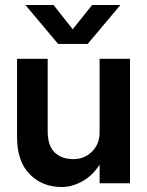

<svg xmlns="http://www.w3.org/2000/svg" viewBox="-20 -736 590 771"><path d="M332 -559.5H213.5L82 -716H195L272 -618.5L350 -716H463.5ZM171.5 -210Q171.5 -150.5 199.5 -123.8Q227.5 -97 274.5 -97Q319 -97 349.5 -127.2Q380 -157.5 380 -204.5V-500H502V0H380V-75Q353 -32 311.5 -8.5Q270 15 228 15Q150 15 99.2 -36.5Q48.5 -88 48.5 -185V-500H171.5Z"/></svg>

Font: Overused Grotesk SemiBold
Style: Regular
Weight: 610
Version: Version 0.004